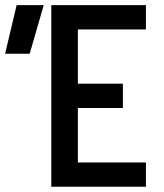

<svg xmlns="http://www.w3.org/2000/svg" viewBox="-20 -713 626 733"><path d="M175.8 0V-693.4H277.3V0ZM175.8 0V-92.8H537.1V0ZM175.8 -300.8V-393.6H449.2V-300.8ZM-0.5 -507.8 43.5 -693.4H147L93.3 -507.8ZM175.8 -600.6V-693.4H537.1V-600.6Z"/></svg>

Font: Cascadia Mono
Style: Regular
Weight: 400
Monospace: yes
Designer: Aaron Bell
Foundry: Saja Typeworks
Version: Version 2404.023